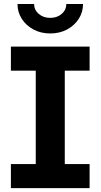

<svg xmlns="http://www.w3.org/2000/svg" viewBox="-20 -967 517 987"><path d="M36 0V-123.7H163.8V-603.8H36V-727.5H440.6V-603.8H313V-123.7H440.6V0ZM238.4 -795Q190.6 -795 152.6 -815.1Q114.6 -835.3 92.2 -869.8Q69.9 -904.3 69.9 -946.6H155.4Q155.4 -916 179.1 -895.6Q202.8 -875.1 238.4 -875.1Q273.6 -875.1 297.2 -895.6Q320.8 -916 320.8 -946.6H406.9Q406.9 -904.3 384.6 -869.9Q362.4 -835.5 324.4 -815.2Q286.3 -795 238.4 -795Z"/></svg>

Font: Inter Variable LoSnoCo
Style: Regular
Weight: 400
Designer: Rasmus Andersson
Foundry: rsms
Version: Version 4.000;git-a52131595; featfreeze: case,dlig,ss01,ss02